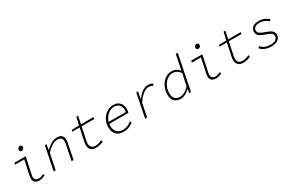

<svg xmlns="http://www.w3.org/2000/svg" viewBox="152 -2047 5097 3388"><g transform="rotate(-30 2700.0 -353.5)"><path d="M350 12Q299 12 267 -14.5Q235 -41 235 -98Q235 -119 241 -148L305 -444H119L127 -480H353L281 -140Q279 -130 278 -121.5Q277 -113 277 -105Q277 -62 300 -43Q323 -24 359 -24Q385 -24 409.5 -32Q434 -40 462 -53L474 -21Q444 -7 415.5 2.5Q387 12 350 12ZM343 -597Q325 -597 314 -607.5Q303 -618 303 -636Q303 -658 318.5 -674Q334 -690 354 -690Q373 -690 383.5 -679Q394 -668 394 -651Q394 -628 378.5 -612.5Q363 -597 343 -597Z M648 0 744 -480H778L762 -373H766Q790 -396 815.5 -417.5Q841 -439 869.5 -455.5Q898 -472 930 -482Q962 -492 998 -492Q1064 -492 1092.5 -459Q1121 -426 1121 -375Q1121 -352 1118.5 -332.5Q1116 -313 1111 -292L1053 0H1012L1070 -288Q1075 -310 1077.5 -328.5Q1080 -347 1080 -367Q1080 -409 1056 -432Q1032 -455 987 -455Q927 -455 870 -419.5Q813 -384 754 -321L689 0Z M1506 12Q1436 12 1403 -25Q1370 -62 1370 -120Q1370 -137 1372.5 -152Q1375 -167 1378 -183L1432 -444H1284L1290 -476L1440 -480L1478 -639H1513L1481 -480H1737L1729 -444H1473L1417 -176Q1411 -149 1411 -128Q1411 -76 1438 -50Q1465 -24 1513 -24Q1553 -24 1586.5 -34Q1620 -44 1648 -59L1663 -28Q1633 -9 1593 1.5Q1553 12 1506 12Z M2071 12Q1977 12 1924.5 -41.5Q1872 -95 1872 -192Q1872 -257 1894 -312Q1916 -367 1953.5 -407Q1991 -447 2040 -469.5Q2089 -492 2143 -492Q2186 -492 2218.5 -478Q2251 -464 2273 -440Q2295 -416 2306.5 -382.5Q2318 -349 2318 -310Q2318 -287 2314.5 -266Q2311 -245 2308 -237H1917Q1914 -216 1914 -195Q1914 -117 1956.5 -70.5Q1999 -24 2077 -24Q2128 -24 2173.5 -43.5Q2219 -63 2253 -93L2273 -63Q2240 -34 2187 -11Q2134 12 2071 12ZM2139 -457Q2104 -457 2070.5 -443.5Q2037 -430 2008.5 -405.5Q1980 -381 1958 -347Q1936 -313 1924 -272H2274Q2276 -282 2277 -292.5Q2278 -303 2278 -313Q2278 -379 2241 -418Q2204 -457 2139 -457Z M2511 0 2607 -480H2642L2617 -338H2621Q2642 -368 2667 -395.5Q2692 -423 2720.5 -444.5Q2749 -466 2780.5 -479Q2812 -492 2846 -492Q2878 -492 2901.5 -485Q2925 -478 2944 -465L2924 -430Q2905 -443 2885.5 -448Q2866 -453 2840 -453Q2810 -453 2779.5 -439.5Q2749 -426 2720 -402Q2691 -378 2662.5 -345Q2634 -312 2607 -273L2552 0Z M3231 12Q3155 12 3108.5 -34Q3062 -80 3062 -171Q3062 -235 3082.5 -293Q3103 -351 3139 -395Q3175 -439 3224 -465.5Q3273 -492 3330 -492Q3384 -492 3423 -471Q3462 -450 3485 -415H3489L3508 -510L3550 -719H3591L3446 0H3411L3422 -77H3418Q3378 -38 3330 -13Q3282 12 3231 12ZM3239 -24Q3285 -24 3334.5 -51Q3384 -78 3430 -129L3480 -369Q3449 -416 3411 -436Q3373 -456 3331 -456Q3283 -456 3241.5 -432.5Q3200 -409 3169.5 -370Q3139 -331 3121.5 -281Q3104 -231 3104 -179Q3104 -100 3140.5 -62Q3177 -24 3239 -24Z M3950 12Q3899 12 3867 -14.5Q3835 -41 3835 -98Q3835 -119 3841 -148L3905 -444H3719L3727 -480H3953L3881 -140Q3879 -130 3878 -121.5Q3877 -113 3877 -105Q3877 -62 3900 -43Q3923 -24 3959 -24Q3985 -24 4009.5 -32Q4034 -40 4062 -53L4074 -21Q4044 -7 4015.5 2.5Q3987 12 3950 12ZM3943 -597Q3925 -597 3914 -607.5Q3903 -618 3903 -636Q3903 -658 3918.5 -674Q3934 -690 3954 -690Q3973 -690 3983.5 -679Q3994 -668 3994 -651Q3994 -628 3978.5 -612.5Q3963 -597 3943 -597Z M4506 12Q4436 12 4403 -25Q4370 -62 4370 -120Q4370 -137 4372.5 -152Q4375 -167 4378 -183L4432 -444H4284L4290 -476L4440 -480L4478 -639H4513L4481 -480H4737L4729 -444H4473L4417 -176Q4411 -149 4411 -128Q4411 -76 4438 -50Q4465 -24 4513 -24Q4553 -24 4586.5 -34Q4620 -44 4648 -59L4663 -28Q4633 -9 4593 1.5Q4553 12 4506 12Z M5072 12Q5042 12 5012 6Q4982 0 4954.5 -11.5Q4927 -23 4903.5 -39.5Q4880 -56 4864 -76L4891 -103Q4925 -62 4975 -42.5Q5025 -23 5081 -23Q5111 -23 5137.5 -28.5Q5164 -34 5183.5 -46Q5203 -58 5214 -76.5Q5225 -95 5225 -121Q5225 -143 5214.5 -158.5Q5204 -174 5184.5 -186.5Q5165 -199 5138 -209Q5111 -219 5079 -230Q5003 -256 4970.5 -287.5Q4938 -319 4938 -367Q4938 -399 4951 -422.5Q4964 -446 4986.5 -461.5Q5009 -477 5039 -484.5Q5069 -492 5104 -492Q5138 -492 5168 -485.5Q5198 -479 5223.5 -468Q5249 -457 5269 -443Q5289 -429 5304 -414L5279 -387Q5249 -413 5205.5 -435Q5162 -457 5101 -457Q5043 -457 5010.5 -434Q4978 -411 4978 -371Q4978 -329 5013.5 -306.5Q5049 -284 5108 -264Q5142 -252 5171 -240Q5200 -228 5221 -212.5Q5242 -197 5254 -176Q5266 -155 5266 -125Q5266 -88 5250.5 -62Q5235 -36 5209 -19.5Q5183 -3 5147.5 4.5Q5112 12 5072 12Z"/></g></svg>

Font: Source Code Pro Light
Style: Italic
Weight: 300
Italic angle: -11°
Monospace: yes
Designer: Paul D. Hunt, Teo Tuominen
Foundry: Adobe Systems Incorporated
Version: Version 1.050;PS 1.000;hotconv 16.6.51;makeotf.lib2.5.65220